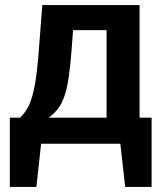

<svg xmlns="http://www.w3.org/2000/svg" viewBox="-20 -563 655 752"><path d="M18.5 -102.1H59Q79 -121.5 92.8 -149.7Q106.7 -177.9 116.2 -229Q125.6 -280 132.3 -368.7L145.6 -543.1H526.7V-102.1H573.8V169.2H470.3L451.3 0H141L122.6 169.2H18.5ZM397.4 -445.1H266.2L261 -374.9Q255.9 -306.7 249.2 -261.3Q242.6 -215.9 232.3 -186.4Q222.1 -156.9 207.2 -137.4Q192.3 -117.9 170.8 -102.1H397.4Z"/></svg>

Font: Fira Code SemiBold
Style: Regular
Weight: 600
Designer: Carrois Corporate, Edenspiekermann AG, Nikita Prokopov
Foundry: Carrois Corporate, Edenspiekermann AG, Nikita Prokopov
Version: Version 6.002